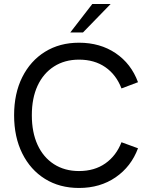

<svg xmlns="http://www.w3.org/2000/svg" viewBox="-20 -921 744 953"><path d="M372 12Q276 12 203.5 -33Q131 -78 90.5 -159.5Q50 -241 50 -349Q50 -457 90.5 -538Q131 -619 203.5 -664Q276 -709 372 -709Q477 -709 554 -657Q631 -605 665 -513L583 -482Q557 -550 503 -587.5Q449 -625 372 -625Q301 -625 248 -591Q195 -557 166.5 -495.5Q138 -434 138 -349Q138 -264 166.5 -202Q195 -140 248 -106Q301 -72 372 -72Q449 -72 503 -110Q557 -148 583 -215L665 -185Q631 -94 554 -41Q477 12 372 12ZM329 -760 438 -901H529L392 -760Z"/></svg>

Font: Hanken Grotesk
Style: Regular
Weight: 400
Designer: Alfredo Marco Pradil
Foundry: Hanken Design Co.
Version: Version 3.013